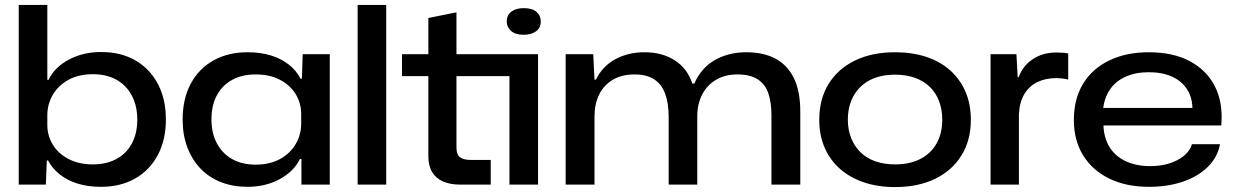

<svg xmlns="http://www.w3.org/2000/svg" viewBox="-20 -749 5005 779"><path d="M390 9Q336 9 293.5 -4.5Q251 -18 221 -42.5Q191 -67 175 -98H170L166 0H56V-729H172V-425H177Q202 -477 260 -507.5Q318 -538 390 -538Q450 -538 498 -519Q546 -500 581 -463.5Q616 -427 634.5 -377Q653 -327 653 -264Q653 -181 620 -119.5Q587 -58 528 -24.5Q469 9 390 9ZM357 -82Q411 -82 451.5 -103.5Q492 -125 514.5 -166Q537 -207 537 -264Q537 -307 524 -341Q511 -375 487.5 -399Q464 -423 431 -435.5Q398 -448 358 -448Q299 -448 257.5 -425Q216 -402 194 -364Q172 -326 172 -281V-242Q172 -199 194 -162.5Q216 -126 258 -104Q300 -82 357 -82Z M984 9Q925 9 876.5 -10Q828 -29 793.5 -65Q759 -101 740 -151.5Q721 -202 721 -264Q721 -348 754 -409.5Q787 -471 846.5 -504Q906 -537 984 -537Q1039 -537 1081 -523.5Q1123 -510 1153 -486Q1183 -462 1199 -430H1205L1208 -529H1318V0H1203V-104H1197Q1172 -53 1114.5 -22Q1057 9 984 9ZM1017 -81Q1075 -81 1116.5 -104Q1158 -127 1180 -165Q1202 -203 1202 -247V-287Q1202 -330 1180 -366.5Q1158 -403 1116.5 -425Q1075 -447 1017 -447Q963 -447 923 -425.5Q883 -404 860.5 -363.5Q838 -323 838 -264Q838 -208 860.5 -166.5Q883 -125 923 -103Q963 -81 1017 -81Z M1431 0V-729H1547V0Z M1847 0Q1807 0 1778 -12.5Q1749 -25 1733.5 -50.5Q1718 -76 1718 -115V-440H1611V-529H1718V-676L1832 -699V-529H2163V0H2047V-440H1832V-150Q1832 -121 1847 -110.5Q1862 -100 1891 -100H1971V0ZM2105 -608Q2071 -608 2053.5 -623.5Q2036 -639 2036 -662Q2036 -688 2055 -702Q2074 -716 2105 -716Q2139 -716 2156.5 -701Q2174 -686 2174 -662Q2174 -636 2155 -622Q2136 -608 2105 -608Z M2275 0V-529H2387L2392 -426H2398Q2424 -480 2476 -508.5Q2528 -537 2595 -537Q2667 -537 2718 -504Q2769 -471 2789 -410H2797Q2826 -475 2881.5 -506Q2937 -537 3008 -537Q3078 -537 3126.5 -511Q3175 -485 3201 -432Q3227 -379 3227 -296V0H3110V-282Q3110 -333 3097.5 -370Q3085 -407 3054.5 -427Q3024 -447 2972 -447Q2922 -447 2885.5 -425.5Q2849 -404 2829 -365.5Q2809 -327 2809 -276V0H2693V-274Q2693 -331 2678.5 -369.5Q2664 -408 2633.5 -427.5Q2603 -447 2555 -447Q2503 -447 2466.5 -425.5Q2430 -404 2411 -365.5Q2392 -327 2392 -276V0Z M3612 10Q3542 10 3485.5 -9Q3429 -28 3388.5 -63.5Q3348 -99 3326 -149.5Q3304 -200 3304 -263Q3304 -348 3342.5 -409.5Q3381 -471 3450 -504Q3519 -537 3612 -537Q3681 -537 3737.5 -518.5Q3794 -500 3834.5 -464Q3875 -428 3897 -377.5Q3919 -327 3919 -263Q3919 -180 3881 -118.5Q3843 -57 3774 -23.5Q3705 10 3612 10ZM3612 -82Q3671 -82 3714 -104Q3757 -126 3780 -167Q3803 -208 3803 -263Q3803 -305 3790 -339Q3777 -373 3752 -397Q3727 -421 3691.5 -433.5Q3656 -446 3612 -446Q3552 -446 3509.5 -424Q3467 -402 3443.5 -360.5Q3420 -319 3420 -263Q3420 -222 3433.5 -188.5Q3447 -155 3471.5 -131Q3496 -107 3531.5 -94.5Q3567 -82 3612 -82Z M3999 0V-529H4104L4109 -436H4113Q4130 -482 4170.5 -509Q4211 -536 4266 -536Q4281 -536 4293.5 -535Q4306 -534 4314 -532V-426Q4304 -429 4290.5 -430.5Q4277 -432 4264 -432Q4222 -432 4189 -416Q4156 -400 4136.5 -368Q4117 -336 4114 -287V0Z M4642 9Q4548 9 4479.5 -25Q4411 -59 4374 -119.5Q4337 -180 4337 -262Q4337 -347 4374 -408.5Q4411 -470 4480 -503.5Q4549 -537 4641 -537Q4740 -537 4808 -500.5Q4876 -464 4909.5 -398Q4943 -332 4935 -240H4457Q4459 -188 4482.5 -151Q4506 -114 4548.5 -94.5Q4591 -75 4647 -75Q4710 -75 4757 -99.5Q4804 -124 4816 -164H4930Q4920 -111 4880.5 -72Q4841 -33 4779.5 -12Q4718 9 4642 9ZM4455 -301 4449 -311H4826L4818 -302Q4819 -351 4797 -385.5Q4775 -420 4735.5 -438Q4696 -456 4641 -456Q4586 -456 4545 -437Q4504 -418 4481.5 -383Q4459 -348 4455 -301Z"/></svg>

Font: Mona Sans Expanded Medium
Style: Regular
Weight: 500
Width: 7
Designer: Deni Anggara
Foundry: GitHub
Version: Version 2.000